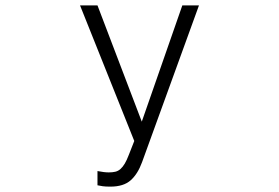

<svg xmlns="http://www.w3.org/2000/svg" viewBox="-20 -496 1040 715"><path d="M721 -476 509 108Q493 152 466.5 175.5Q440 199 391 199Q373 199 362.5 197.5Q352 196 343 194V141Q368 146 385 146Q399 146 409.5 143.5Q420 141 428.5 133.5Q437 126 444.5 113.5Q452 101 460 80L480 29L278 -476H343L508 -43L659 -476Z"/></svg>

Font: NanumGothicCoding
Style: Regular
Weight: 400
Monospace: yes
Designer: Kwon Bruce; Nicolas Noh; Sung-woo Choi; Go-un Cha; Soo-hyun Park;
Foundry: NHN Corporation
Version: Version 2.000;PS 1;hotconv 1.0.49;makeotf.lib2.0.14853